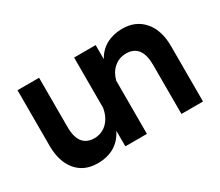

<svg xmlns="http://www.w3.org/2000/svg" viewBox="-100 -768 1150 1002"><g transform="rotate(-30 475.0 -267.5)"><path d="M703 -540Q785 -540 832.5 -484.5Q880 -429 880 -334V0H750V-296Q750 -418 656 -418Q613 -417 583 -390.5Q553 -364 542 -320V0H412V-94Q362 5 244 5Q163 5 117 -50Q71 -105 71 -200V-535H201V-238Q201 -117 295 -117Q342 -118 373 -150Q404 -182 412 -233V-535H542V-451Q592 -538 703 -540Z"/></g></svg>

Font: Montserrat arm Medium
Style: Regular
Weight: 500
Designer: Julieta Ulanovsky
Foundry: Julieta Ulanovsky
Version: Version 6.000;PS 006.000;hotconv 1.0.88;makeotf.lib2.5.64775